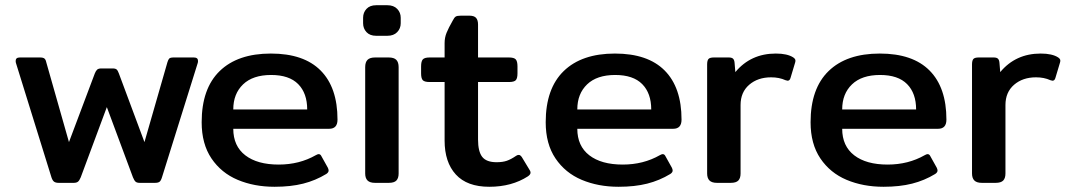

<svg xmlns="http://www.w3.org/2000/svg" viewBox="-20 -700 4098 735"><path d="M177 -21 41 -459Q40 -462 40 -467Q40 -480 56 -480H133Q145 -480 150 -476Q155 -472 157 -462L244 -156L343 -419Q347 -429 352 -433.5Q357 -438 368 -438H411Q422 -438 426.5 -434Q431 -430 435 -419L533 -156L621 -462Q624 -472 628 -476Q632 -480 645 -480H722Q738 -480 738 -467Q738 -462 737 -459L600 -21Q596 -8 590.5 -4Q585 0 573 0H515Q504 0 499 -4.5Q494 -9 489 -21L389 -290L289 -21Q284 -9 278.5 -4.5Q273 0 262 0H205Q193 0 187 -4.5Q181 -9 177 -21Z M752 -232Q752 -361 821 -428Q890 -495 1017 -495Q1143 -495 1207.5 -430Q1272 -365 1272 -242Q1272 -207 1240 -207H873Q873 -141 919 -105.5Q965 -70 1047 -70Q1126 -70 1189 -106Q1196 -110 1200 -110Q1207 -110 1211 -101L1235 -58Q1238 -52 1238 -47Q1238 -40 1229 -34Q1188 -9 1140.5 3Q1093 15 1031 15Q953 15 890 -11.5Q827 -38 789.5 -93.5Q752 -149 752 -232ZM1156 -281Q1156 -343 1121.5 -378Q1087 -413 1018 -413Q948 -413 910.5 -377Q873 -341 873 -281Z M1370 -611V-632Q1370 -652 1383 -666Q1396 -680 1420 -680H1463Q1487 -680 1500.5 -666Q1514 -652 1514 -632V-611Q1514 -591 1500.5 -577Q1487 -563 1463 -563H1420Q1396 -563 1383 -577Q1370 -591 1370 -611ZM1378 -36V-443Q1378 -462 1387 -471Q1396 -480 1416 -480H1468Q1488 -480 1497 -471Q1506 -462 1506 -443V-36Q1506 -18 1497.5 -9Q1489 0 1468 0H1416Q1396 0 1387 -9Q1378 -18 1378 -36Z M1682 -162V-386H1625Q1605 -386 1598.5 -393Q1592 -400 1592 -419V-446Q1592 -465 1598.5 -472.5Q1605 -480 1625 -480H1682V-535Q1682 -556 1689.5 -574.5Q1697 -593 1713 -621Q1719 -633 1724.5 -636.5Q1730 -640 1744 -640H1777Q1795 -640 1802.5 -631.5Q1810 -623 1810 -606V-480H1928Q1948 -480 1954.5 -472.5Q1961 -465 1961 -446V-419Q1961 -400 1954.5 -393Q1948 -386 1928 -386H1810V-166Q1810 -120 1826 -99.5Q1842 -79 1881 -79Q1904 -79 1920 -84.5Q1936 -90 1955 -103Q1960 -107 1966 -107Q1972 -107 1978 -98L2007 -50Q2011 -45 2011 -39Q2011 -32 2001 -25Q1939 15 1853 15Q1768 15 1725 -32Q1682 -79 1682 -162Z M2069 -232Q2069 -361 2138 -428Q2207 -495 2334 -495Q2460 -495 2524.5 -430Q2589 -365 2589 -242Q2589 -207 2557 -207H2190Q2190 -141 2236 -105.5Q2282 -70 2364 -70Q2443 -70 2506 -106Q2513 -110 2517 -110Q2524 -110 2528 -101L2552 -58Q2555 -52 2555 -47Q2555 -40 2546 -34Q2505 -9 2457.5 3Q2410 15 2348 15Q2270 15 2207 -11.5Q2144 -38 2106.5 -93.5Q2069 -149 2069 -232ZM2473 -281Q2473 -343 2438.5 -378Q2404 -413 2335 -413Q2265 -413 2227.5 -377Q2190 -341 2190 -281Z M2687 -36V-453Q2687 -468 2692 -474Q2697 -480 2713 -480H2770Q2781 -480 2786 -475.5Q2791 -471 2792 -460L2795 -424Q2854 -495 2950 -495Q2994 -495 3017 -480Q3023 -476 3024.5 -471.5Q3026 -467 3024 -461L3006 -401Q3003 -391 2995 -391L2987 -393Q2963 -404 2932 -404Q2881 -404 2848 -375.5Q2815 -347 2815 -298V-36Q2815 -18 2806.5 -9Q2798 0 2777 0H2725Q2705 0 2696 -9Q2687 -18 2687 -36Z M3083 -232Q3083 -361 3152 -428Q3221 -495 3348 -495Q3474 -495 3538.5 -430Q3603 -365 3603 -242Q3603 -207 3571 -207H3204Q3204 -141 3250 -105.5Q3296 -70 3378 -70Q3457 -70 3520 -106Q3527 -110 3531 -110Q3538 -110 3542 -101L3566 -58Q3569 -52 3569 -47Q3569 -40 3560 -34Q3519 -9 3471.5 3Q3424 15 3362 15Q3284 15 3221 -11.5Q3158 -38 3120.5 -93.5Q3083 -149 3083 -232ZM3487 -281Q3487 -343 3452.5 -378Q3418 -413 3349 -413Q3279 -413 3241.5 -377Q3204 -341 3204 -281Z M3701 -36V-453Q3701 -468 3706 -474Q3711 -480 3727 -480H3784Q3795 -480 3800 -475.5Q3805 -471 3806 -460L3809 -424Q3868 -495 3964 -495Q4008 -495 4031 -480Q4037 -476 4038.5 -471.5Q4040 -467 4038 -461L4020 -401Q4017 -391 4009 -391L4001 -393Q3977 -404 3946 -404Q3895 -404 3862 -375.5Q3829 -347 3829 -298V-36Q3829 -18 3820.5 -9Q3812 0 3791 0H3739Q3719 0 3710 -9Q3701 -18 3701 -36Z"/></svg>

Font: Mitr
Style: Regular
Weight: 400
Designer: Thanarat Vachiruckul
Foundry: Cadson Demak
Version: Version 1.003